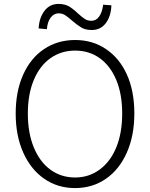

<svg xmlns="http://www.w3.org/2000/svg" viewBox="-20 -946 766 979"><path d="M60 -367Q60 -480 98 -565Q136 -650 205 -696Q274 -742 363 -742Q452 -742 520 -696Q589 -650 627 -566Q665 -482 665 -367Q665 -254 626.5 -167.5Q588 -81 519.5 -34Q451 13 363 13Q274 13 205.5 -34.5Q137 -82 98.5 -168Q60 -254 60 -367ZM489 -82Q544 -123 573.5 -196Q603 -269 603 -367Q603 -466 573 -538Q543 -610 489 -649Q435 -688 363 -688Q292 -688 237.5 -649.5Q183 -611 152.5 -538.5Q122 -466 122 -367Q122 -268 152.5 -194Q183 -120 237.5 -80.5Q292 -41 363 -41Q434 -41 489 -82ZM346 -842Q326 -860 311.5 -869Q297 -878 279 -878Q255 -878 238.5 -856.5Q222 -835 219 -797L177 -801Q180 -856 207 -891Q234 -926 278 -926Q310 -926 331.5 -913.5Q353 -901 378 -877Q399 -858 413 -849Q427 -840 446 -840Q470 -840 485.5 -861.5Q501 -883 506 -922L548 -919Q546 -863 519.5 -828Q493 -793 448 -793Q416 -793 395 -805.5Q374 -818 346 -842Z"/></svg>

Font: Merged Yaku Han JP Light
Style: Regular
Weight: 300
Designer: Ryoko NISHIZUKA 西塚涼子 (kana, bopomofo & ideographs); Paul D. Hunt (Latin, Greek & Cyrillic); Sandoll Communications 산돌커뮤니
Foundry: Adobe
Version: Version 2.004